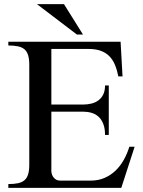

<svg xmlns="http://www.w3.org/2000/svg" viewBox="-20 -902 685 922"><path d="M287.1 -882.3 378.4 -736.3H349.1L157.2 -882.3ZM559.1 -701.7 568.4 -535.2H548.3Q542 -566.9 531.7 -591.3Q521.5 -615.7 504.6 -632.6Q487.8 -649.4 463.4 -658.2Q439 -667 403.8 -667H226.6V-399.9H378.4Q400.4 -399.9 419.7 -404.8Q439 -409.7 453.4 -420.7Q467.8 -431.6 476.1 -449Q484.4 -466.3 484.4 -491.7H502.4V-253.9H484.4Q484.4 -285.2 476.1 -306.6Q467.8 -328.1 453.4 -341.3Q439 -354.5 419.9 -360.1Q400.9 -365.7 379.9 -365.7H226.6V-78.6Q228 -60.5 239.3 -47.6Q250.5 -34.7 269 -34.7H415Q452.1 -34.7 481.9 -47.6Q511.7 -60.5 534.7 -82.5Q557.6 -104.5 574.2 -134Q590.8 -163.6 601.1 -197.3H626.5L562.5 0H20V-18.1Q47.4 -18.1 66.7 -22.2Q85.9 -26.4 97.9 -36.9Q109.9 -47.4 115.2 -65.4Q120.6 -83.5 120.6 -111.8V-590.3Q120.6 -618.2 115.2 -636.2Q109.9 -654.3 97.9 -664.8Q85.9 -675.3 66.7 -679.4Q47.4 -683.6 20 -683.6V-701.7Z"/></svg>

Font: Khmer Busra Bunong
Style: Regular
Weight: 400
Designer: D. Kanjahn
Version: Version 7.100; 2014